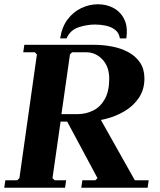

<svg xmlns="http://www.w3.org/2000/svg" viewBox="-23 -880 749 900"><path d="M358 0 363 -35H424L434 -45L285 -323H447L609 -35H674L669 0ZM416 -670Q460 -670 502 -662Q544 -654 578.5 -635.5Q613 -617 633.5 -586.5Q654 -556 654 -512Q654 -460 628 -421.5Q602 -383 560.5 -358.5Q519 -334 470 -322Q421 -310 376 -310H261L223 -45L233 -35H287L282 0H-3L2 -35H58L68 -45L150 -625L140 -635H86L91 -670ZM340 -345Q379 -345 413 -361.5Q447 -378 468 -415Q489 -452 489 -511Q489 -568 457 -601.5Q425 -635 381 -635H315L305 -625L265 -345ZM289 -700H259Q267 -753 293.5 -788.5Q320 -824 358 -842Q396 -860 436 -860Q477 -860 510 -842Q543 -824 560 -788.5Q577 -753 569 -700H539Q535 -726 517 -740Q499 -754 474 -759.5Q449 -765 423 -765Q384 -765 345 -752Q306 -739 289 -700Z"/></svg>

Font: Brygada 1918
Style: Italic
Weight: 400
Italic angle: -8°
Designer: Mateusz Machalski | Borys Kosmynka | Przemek Hoffer
Foundry: NIEPODLEGLA 2018
Version: Version 3.006